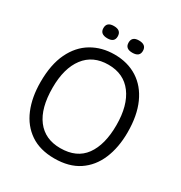

<svg xmlns="http://www.w3.org/2000/svg" viewBox="-190 -947 1034 1097"><g transform="rotate(30 327.0 -399.0)"><path d="M326 14Q231 14 167.5 -29Q104 -72 72 -148.5Q40 -225 40 -326Q40 -441 77 -518Q114 -595 179.5 -634Q245 -673 329 -673Q416 -673 480.5 -632Q545 -591 580 -513Q615 -435 615 -325Q615 -224 582.5 -147.5Q550 -71 486 -28.5Q422 14 326 14ZM326 -54Q434 -54 486.5 -126.5Q539 -199 539 -328Q539 -458 484 -531.5Q429 -605 328 -605Q226 -605 171 -532.5Q116 -460 116 -332Q116 -197 170.5 -125.5Q225 -54 326 -54ZM410 -732Q363 -732 363 -772Q363 -812 409 -812Q458 -812 458 -771Q458 -732 410 -732ZM246 -732Q197 -732 197 -772Q197 -812 244 -812Q292 -812 292 -771Q292 -732 246 -732Z"/></g></svg>

Font: Bricolage Grotesque 96pt Light
Style: Regular
Weight: 300
Designer: Mathieu Triay
Foundry: Atelier Triay
Version: Version 1.001; ttfautohint (v1.8.4.7-5d5b);gftools[0.9.33.de